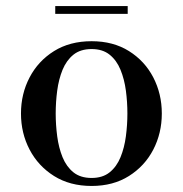

<svg xmlns="http://www.w3.org/2000/svg" viewBox="-20 -606 606 636"><path d="M283.5 10Q211.5 10 159 -23Q106.5 -56 78 -110.5Q49.5 -165 49.5 -230Q49.5 -295 78 -349.5Q106.5 -404 159 -436.8Q211.5 -469.5 283.5 -469.5Q355 -469.5 407.2 -436.8Q459.5 -404 487.8 -349.5Q516 -295 516 -230Q516 -165 487.8 -110.5Q459.5 -56 407.2 -23Q355 10 283.5 10ZM283.5 -16.5Q320 -16.5 343.2 -35.2Q366.5 -54 379.2 -85.2Q392 -116.5 397 -154.5Q402 -192.5 402 -230Q402 -268 397 -305.8Q392 -343.5 379.2 -374.8Q366.5 -406 343.2 -424.8Q320 -443.5 283.5 -443.5Q246.5 -443.5 223.2 -424.8Q200 -406 187.2 -374.8Q174.5 -343.5 169.5 -305.8Q164.5 -268 164.5 -230Q164.5 -192.5 169.5 -154.5Q174.5 -116.5 187.2 -85.2Q200 -54 223.2 -35.2Q246.5 -16.5 283.5 -16.5ZM163 -560V-586H403V-560Z"/></svg>

Font: Bodoni Moda 9pt Medium
Style: Regular
Weight: 500
Designer: Owen Earl
Foundry: indestructible type
Version: Version 2.005